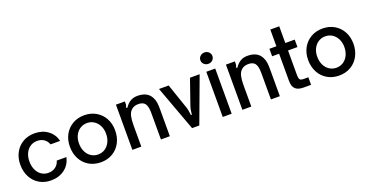

<svg xmlns="http://www.w3.org/2000/svg" viewBox="-34 -1494 4260 2224"><g transform="rotate(-20 2096.5 -382.0)"><path d="M43 -281Q43 -364 78 -429Q113 -494 175.5 -531Q238 -568 319 -568Q416 -568 483.5 -518Q551 -468 571 -384H453Q438 -427 403 -451Q368 -475 319 -475Q271 -475 234 -450.5Q197 -426 176 -382Q155 -338 155 -281Q155 -222 176 -177Q197 -132 234 -107Q271 -82 319 -82Q371 -82 407.5 -109.5Q444 -137 456 -183H575Q556 -93 486.5 -41Q417 11 319 11Q238 11 175.5 -26Q113 -63 78 -129.5Q43 -196 43 -281Z M654 -281Q654 -364 689.5 -429Q725 -494 788.5 -531Q852 -568 933 -568Q1014 -568 1077.5 -531Q1141 -494 1176.5 -429Q1212 -364 1212 -281Q1212 -197 1177 -130.5Q1142 -64 1078.5 -26.5Q1015 11 933 11Q852 11 788.5 -26Q725 -63 689.5 -129.5Q654 -196 654 -281ZM1100 -281Q1100 -335 1078.5 -378.5Q1057 -422 1019 -447Q981 -472 933 -472Q885 -472 847 -447.5Q809 -423 787.5 -379.5Q766 -336 766 -281Q766 -224 787.5 -179.5Q809 -135 847 -110Q885 -85 933 -85Q981 -85 1019 -110Q1057 -135 1078.5 -180Q1100 -225 1100 -281Z M1322 0V-557H1432V-530Q1432 -515 1429 -505.5Q1426 -496 1419 -486L1433 -477Q1467 -526 1504 -547Q1541 -568 1590 -568Q1715 -568 1759 -478Q1776 -445 1780 -410.5Q1784 -376 1784 -328V0H1674V-329Q1674 -414 1645 -447Q1618 -475 1567 -475Q1506 -475 1473 -437Q1451 -413 1441.5 -372Q1432 -331 1432 -261V0Z M2058 0 1853 -557H1972L2076 -253Q2084 -230 2088 -208Q2092 -186 2094 -171Q2096 -156 2097 -147H2109Q2110 -153 2112 -174.5Q2114 -196 2118 -215Q2122 -234 2129 -253L2235 -557H2354L2147 0Z M2546 0H2436V-557H2546ZM2417 -705Q2417 -735 2439 -755Q2461 -775 2491 -775Q2522 -775 2543.5 -755Q2565 -735 2565 -705Q2565 -675 2543.5 -655Q2522 -635 2491 -635Q2461 -635 2439 -655Q2417 -675 2417 -705Z M2678 0V-557H2788V-530Q2788 -515 2785 -505.5Q2782 -496 2775 -486L2789 -477Q2823 -526 2860 -547Q2897 -568 2946 -568Q3071 -568 3115 -478Q3132 -445 3136 -410.5Q3140 -376 3140 -328V0H3030V-329Q3030 -414 3001 -447Q2974 -475 2923 -475Q2862 -475 2829 -437Q2807 -413 2797.5 -372Q2788 -331 2788 -261V0Z M3431 0Q3366 0 3333 -30Q3300 -60 3300 -131V-465H3214V-557H3300V-763H3410V-557H3526V-465H3410V-160Q3410 -125 3420 -109Q3430 -93 3466 -93H3525V0Z M3591 -281Q3591 -364 3626.5 -429Q3662 -494 3725.5 -531Q3789 -568 3870 -568Q3951 -568 4014.5 -531Q4078 -494 4113.5 -429Q4149 -364 4149 -281Q4149 -197 4114 -130.5Q4079 -64 4015.5 -26.5Q3952 11 3870 11Q3789 11 3725.5 -26Q3662 -63 3626.5 -129.5Q3591 -196 3591 -281ZM4037 -281Q4037 -335 4015.5 -378.5Q3994 -422 3956 -447Q3918 -472 3870 -472Q3822 -472 3784 -447.5Q3746 -423 3724.5 -379.5Q3703 -336 3703 -281Q3703 -224 3724.5 -179.5Q3746 -135 3784 -110Q3822 -85 3870 -85Q3918 -85 3956 -110Q3994 -135 4015.5 -180Q4037 -225 4037 -281Z"/></g></svg>

Font: Open Sauce Sans Medium
Style: Regular
Weight: 500
Designer: Alfredo Marco Pradil
Foundry: Creative Sauce Fz LLC
Version: Version 1.477